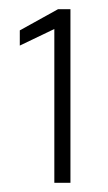

<svg xmlns="http://www.w3.org/2000/svg" viewBox="-20 -817 234 417"><path d="M98 -420V-754L23 -718V-751L106 -797H133V-420Z"/></svg>

Font: Saira Semi Condensed Thin
Style: Regular
Weight: 100
Width: 4
Designer: Hector Gatti with collaboration of the Omnibus-Type team
Foundry: Omnibus-Type
Version: Version 1.001; ttfautohint (v1.8)